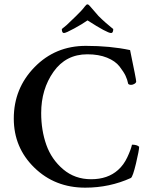

<svg xmlns="http://www.w3.org/2000/svg" viewBox="-20 -864 700 890"><path d="M495.1 -710.9Q476.6 -710.9 385.7 -769.5Q362.3 -752.9 323.7 -731.9Q285.2 -710.9 276.4 -710.9Q266.6 -710.9 266.6 -729.5L289.1 -748Q310.5 -767.6 332 -789.1Q360.4 -816.4 374 -835Q380.9 -843.8 384.8 -843.8Q390.6 -843.8 397.5 -835Q432.6 -793.9 436.5 -790Q453.1 -773.4 469.2 -759.3Q485.4 -745.1 494.6 -737.8Q503.9 -730.5 504.9 -729.5Q504.9 -710.9 495.1 -710.9ZM377.9 -651.4Q491.2 -651.4 583 -631.8Q583 -630.9 590.3 -595.7Q597.7 -560.5 604.5 -525.9Q611.3 -491.2 611.3 -486.3Q611.3 -480.5 603.5 -475.6Q595.7 -470.7 587.9 -470.7Q578.1 -470.7 574.2 -475.6Q570.3 -495.1 562 -512.7Q553.7 -530.3 534.2 -555.7Q514.6 -581.1 476.1 -596.7Q437.5 -612.3 384.8 -612.3Q285.2 -612.3 228 -531.2Q170.9 -450.2 170.9 -339.8Q170.9 -259.8 194.8 -192.4Q218.8 -125 272.9 -79.1Q327.1 -33.2 402.3 -33.2Q479.5 -33.2 527.3 -76.2Q553.7 -99.6 570.3 -135.3Q586.9 -170.9 591.8 -193.4Q615.2 -193.4 625 -183.6Q625 -168 610.4 -106.4Q595.7 -44.9 586.9 -39.1Q488.3 5.9 375 5.9Q234.4 5.9 139.2 -86.9Q43.9 -179.7 43.9 -314.5Q43.9 -454.1 140.1 -552.7Q236.3 -651.4 377.9 -651.4Z"/></svg>

Font: Crimson
Style: Semibold
Weight: 600
Version: Version 0.8